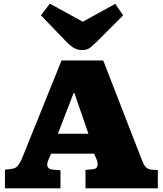

<svg xmlns="http://www.w3.org/2000/svg" viewBox="-20 -1031 891 1051"><path d="M7 0V-102L46 -107Q67 -110 79 -125.5Q91 -141 100 -163L317 -700H545L756 -157Q768 -126 779.5 -115Q791 -104 810 -102L844 -100V0H448V-101L490 -105Q510 -107 513.5 -123Q517 -139 509 -158L495 -190H260L247 -161Q235 -135 240 -119.5Q245 -104 273 -102L311 -99V0ZM297 -299H464L387 -522H383ZM429 -757Q407 -757 387.5 -767Q368 -777 342 -804L204 -947L253 -1011L433 -912L611 -1010L654 -947L513 -806Q486 -779 470.5 -768Q455 -757 429 -757Z"/></svg>

Font: Literata Variable Black
Style: Regular
Weight: 900
Designer: Latin by Veronika Burian and Jose Scaglione. Greek by Irene Vlachou. Cyrillic by Vera Evstafieva.
Foundry: TypeTogether
Version: Version 3.021